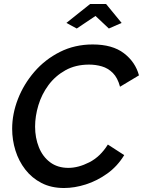

<svg xmlns="http://www.w3.org/2000/svg" viewBox="-20 -937 717 963"><path d="M301 6Q237 6 188.5 -19Q140 -44 107 -86.5Q74 -129 57.5 -182Q41 -235 41 -291Q41 -366 70 -440.5Q99 -515 152.5 -577Q206 -639 280.5 -676.5Q355 -714 445 -714Q544 -714 601.5 -670Q659 -626 677 -559L582 -502Q570 -547 546 -571Q522 -595 491 -604Q460 -613 427 -613Q359 -613 308 -584.5Q257 -556 223 -510Q189 -464 172.5 -409Q156 -354 156 -302Q156 -246 175 -198.5Q194 -151 231.5 -123Q269 -95 323 -95Q373 -95 428 -123Q483 -151 521 -212L603 -159Q569 -103 518 -66.5Q467 -30 410.5 -12Q354 6 301 6ZM313 -822 432 -917H512L590 -822L526 -794L459 -857L365 -794Z"/></svg>

Font: Raleway SemiBold
Style: Italic
Weight: 600
Italic angle: -12°
Designer: Matt McInerney, Pablo Impallari, Rodrigo Fuenzalida
Foundry: Matt McInerney, Pablo Impallari, Rodrigo Fuenzalida
Version: Version 4.026